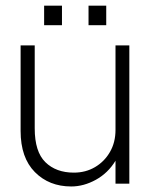

<svg xmlns="http://www.w3.org/2000/svg" viewBox="-20 -664 542 694"><path d="M300 -643.5H364V-573H300ZM139.5 -643.5H204V-573H139.5ZM105.5 -200Q105.5 -115.5 144 -77.8Q182.5 -40 247 -40Q289.5 -40 323.5 -60Q357.5 -80 377.5 -114.8Q397.5 -149.5 397.5 -194.5V-500H447.5V0H397.5V-83Q370.5 -38.5 326.5 -14.2Q282.5 10 237.5 10Q157.5 10 106 -42Q54.5 -94 54.5 -190.5V-500H105.5Z"/></svg>

Font: Overused Grotesk Light
Style: Regular
Weight: 300
Version: Version 0.004